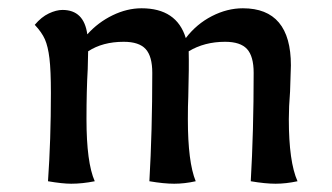

<svg xmlns="http://www.w3.org/2000/svg" viewBox="-20 -438 803 464"><path d="M96 0Q103 -100 103 -213Q103 -268 99.5 -297Q96 -326 88.5 -343Q81 -360 64 -378Q80 -397 98 -405.5Q116 -414 131 -414Q183 -414 191 -355Q217 -384 252 -401Q287 -418 322 -418Q407 -418 429 -346Q455 -380 492 -399Q529 -418 567 -418Q683 -418 683 -280L681 -217Q678 -180 678 -150Q678 -47 699 0Q671 6 646 6Q621 6 586 0Q593 -121 593 -262Q593 -302 577 -319.5Q561 -337 524 -337Q474 -337 436 -314Q437 -277 435 -204Q434 -183 434 -150Q434 -46 453 0Q426 6 401 6Q376 6 341 0Q348 -121 348 -262Q348 -302 332 -319.5Q316 -337 279 -337Q228 -337 193 -314L192 -271Q189 -220 189 -150Q189 -45 209 0Q179 6 152 6Q131 6 96 0Z"/></svg>

Font: Mirza
Style: Regular
Weight: 400
Designer: Arabic design by Kourosh Beigpour, Latin design by Eduardo Tunni, engineering by Lasse Fister
Version: Version 1.000